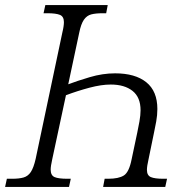

<svg xmlns="http://www.w3.org/2000/svg" viewBox="-42 -734 741 754"><path d="M-22 0 -15 -32H6Q33 -32 50.5 -37Q68 -42 79 -58.5Q90 -75 98 -110L203 -607Q206 -619 207.5 -629.5Q209 -640 209 -647Q209 -669 193.5 -675.5Q178 -682 144 -682H129L136 -714H381L375 -682H361Q334 -682 316.5 -677.5Q299 -673 287.5 -656.5Q276 -640 269 -605L226 -403Q260 -416 310.5 -431Q361 -446 410 -446Q489 -446 532.5 -411Q576 -376 576 -306Q576 -282 571.5 -257Q567 -232 563 -214L541 -107Q535 -81 535 -67Q535 -45 550.5 -38.5Q566 -32 599 -32H614L607 0H363L369 -32H383Q424 -32 444.5 -45Q465 -58 475 -109L497 -213Q501 -231 505.5 -256.5Q510 -282 510 -301Q510 -352 478.5 -377Q447 -402 393 -402Q356 -402 309 -389.5Q262 -377 217 -360L163 -108Q157 -81 157 -68Q157 -45 172.5 -38.5Q188 -32 222 -32H236L229 0Z"/></svg>

Font: Noto Serif SemiCondensed Light
Style: Italic
Weight: 300
Width: 4
Italic angle: -12°
Designer: Monotype Design Team
Foundry: Monotype Imaging Inc.
Version: Version 2.013; ttfautohint (v1.8.4.7-5d5b)